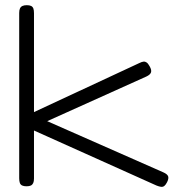

<svg xmlns="http://www.w3.org/2000/svg" viewBox="-20 -707 684 740"><path d="M609 -43Q625 -36 628 -27.5Q631 -19 624 -5Q619 5 613.5 9.5Q608 14 600.5 13Q593 12 583 8L111 -204V-19Q111 -8 108 -1.5Q105 5 99 8Q93 11 82 11Q72 11 65.5 8Q59 5 56.5 -2Q54 -9 54 -20V-657Q54 -668 57 -674.5Q60 -681 66.5 -684Q73 -687 83 -687Q94 -687 100 -684Q106 -681 108.5 -674.5Q111 -668 111 -656V-275L517 -464Q527 -469 533.5 -469.5Q540 -470 545.5 -466Q551 -462 557 -451Q565 -437 562 -428Q559 -419 544 -412L162 -240Z"/></svg>

Font: Fredoka Expanded Light
Style: Regular
Weight: 300
Width: 7
Designer: Ben Nathan
Foundry: Milena B. Brandão, Ben Nathan
Version: Version 2.001